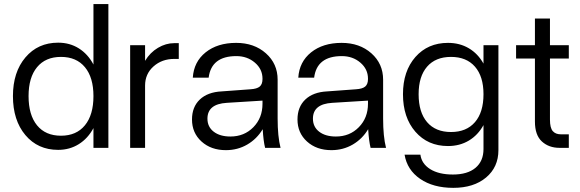

<svg xmlns="http://www.w3.org/2000/svg" viewBox="-20 -720 2823 935"><path d="M507.8 -700.2V0H435.1V-96.2Q408.2 -45.9 363.8 -18.1Q319.3 9.8 263.2 9.8Q164.1 9.8 103.5 -62.3Q43 -134.3 43 -252Q43 -368.7 103.8 -440.4Q164.6 -512.2 263.2 -512.2Q319.8 -512.2 364 -484.4Q408.2 -456.5 435.1 -405.8V-700.2ZM119.1 -252Q119.1 -160.2 160.4 -109.6Q201.7 -59.1 276.9 -59.1Q352.1 -59.1 393.6 -109.9Q435.1 -160.6 435.1 -252Q435.1 -342.8 393.6 -392.8Q352.1 -442.9 276.9 -442.9Q201.7 -442.9 160.4 -392.8Q119.1 -342.8 119.1 -252Z M613.8 -500H686.5V-423.8Q710.9 -464.4 749.3 -487.1Q787.6 -509.8 827.6 -509.8H850.6V-433.1H828.6Q768.6 -433.1 727.5 -396.5Q686.5 -359.9 686.5 -303.2V0H613.8Z M1332 -143.1Q1332 -55.2 1346.2 0H1271Q1262.7 -33.2 1259.3 -90.8Q1231 -43.5 1184.1 -16.1Q1137.2 11.2 1080.1 11.2Q1007.8 11.2 961.4 -30.8Q915 -72.8 915 -138.2Q915 -199.2 953.1 -235.4Q991.2 -271.5 1059.1 -274.9L1199.2 -285.2Q1231.4 -287.1 1244.9 -298.6Q1258.3 -310.1 1258.3 -335V-336.9Q1258.3 -383.3 1221.2 -415Q1184.1 -446.8 1130.9 -446.8Q1009.3 -446.8 996.1 -341.8H918.9Q923.8 -418.9 981.4 -465.1Q1039.1 -511.2 1129.9 -511.2Q1217.8 -511.2 1274.9 -460.4Q1332 -409.7 1332 -332ZM990.2 -142.1Q990.2 -102.1 1020.8 -78.6Q1051.3 -55.2 1102.1 -55.2Q1169.4 -55.2 1213.9 -100.6Q1258.3 -146 1258.3 -214.8V-230L1084 -219.2Q990.2 -213.4 990.2 -142.1Z M1845.7 -143.1Q1845.7 -55.2 1859.9 0H1784.7Q1776.4 -33.2 1772.9 -90.8Q1744.6 -43.5 1697.8 -16.1Q1650.9 11.2 1593.8 11.2Q1521.5 11.2 1475.1 -30.8Q1428.7 -72.8 1428.7 -138.2Q1428.7 -199.2 1466.8 -235.4Q1504.9 -271.5 1572.8 -274.9L1712.9 -285.2Q1745.1 -287.1 1758.5 -298.6Q1772 -310.1 1772 -335V-336.9Q1772 -383.3 1734.9 -415Q1697.8 -446.8 1644.5 -446.8Q1522.9 -446.8 1509.8 -341.8H1432.6Q1437.5 -418.9 1495.1 -465.1Q1552.7 -511.2 1643.6 -511.2Q1731.4 -511.2 1788.6 -460.4Q1845.7 -409.7 1845.7 -332ZM1503.9 -142.1Q1503.9 -102.1 1534.4 -78.6Q1564.9 -55.2 1615.7 -55.2Q1683.1 -55.2 1727.5 -100.6Q1772 -146 1772 -214.8V-230L1597.7 -219.2Q1503.9 -213.4 1503.9 -142.1Z M2407.2 -500V11.2Q2407.2 93.8 2347.2 144.3Q2287.1 194.8 2187.5 194.8Q2089.8 194.8 2026.1 151.1Q1962.4 107.4 1950.2 33.2H2027.3Q2033.2 77.6 2075.2 103.8Q2117.2 129.9 2185.5 129.9Q2256.8 129.9 2295.7 97.2Q2334.5 64.5 2334.5 5.9V-110.8Q2307.6 -62 2263.2 -35.4Q2218.8 -8.8 2161.6 -8.8Q2063.5 -8.8 2002.9 -78.4Q1942.4 -147.9 1942.4 -261.2Q1942.4 -373.5 2002.9 -442.4Q2063.5 -511.2 2161.6 -511.2Q2218.8 -511.2 2263.2 -484.9Q2307.6 -458.5 2334.5 -410.2V-500ZM2018.6 -261.2Q2018.6 -173.3 2059.8 -125.2Q2101.1 -77.1 2176.3 -77.1Q2251.5 -77.1 2293 -125.2Q2334.5 -173.3 2334.5 -261.2Q2334.5 -347.7 2293 -395.3Q2251.5 -442.9 2176.3 -442.9Q2101.1 -442.9 2059.8 -395.3Q2018.6 -347.7 2018.6 -261.2Z M2750 -65.9V0H2705.1Q2652.8 0 2618.9 -31Q2585 -62 2585 -127.9V-435.1H2493.2V-500H2585V-629.9H2658.2V-500H2750V-435.1H2658.2V-137.2Q2658.2 -97.2 2671.9 -81.5Q2685.5 -65.9 2710.9 -65.9Z"/></svg>

Font: Overused Grotesk
Style: Regular
Weight: 400
Version: Version 0.002